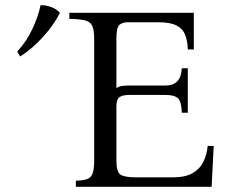

<svg xmlns="http://www.w3.org/2000/svg" viewBox="-20 -714 872 734"><path d="M270 0V-23Q297 -24 312 -29Q327 -34 333.5 -50Q340 -66 340 -100V-565Q340 -600 332.5 -615.5Q325 -631 305 -636Q285 -641 245 -642V-665H721V-525H698Q697 -557 688 -580.5Q679 -604 655 -616.5Q631 -629 584 -629H469Q448 -629 436.5 -619Q425 -609 425 -565V-377Q433 -383 444.5 -385Q456 -387 472 -387H613Q672 -387 675 -453H698V-283H675Q674 -324 661 -337.5Q648 -351 613 -351H474Q447 -351 436 -342Q425 -333 425 -307V-100Q425 -57 440.5 -46.5Q456 -36 501 -36H640Q689 -36 717 -52.5Q745 -69 758 -96.5Q771 -124 774 -156H797L789 0ZM135 -694Q153 -695 174.5 -687.5Q196 -680 209 -665Q187 -620 145 -573.5Q103 -527 57 -498L46 -517Q81 -555 103.5 -602.5Q126 -650 135 -694Z"/></svg>

Font: Bona Nova SC
Style: Regular
Weight: 400
Designer: Mateusz Machalski
Foundry: Capitalics
Version: Version 4.001; ttfautohint (v1.8.4.7-5d5b)